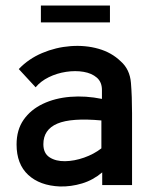

<svg xmlns="http://www.w3.org/2000/svg" viewBox="-20 -670 548 695"><path d="M197 5Q124 2 82 -37Q40 -76 40 -147Q40 -200 65.5 -236.5Q91 -273 135 -294Q179 -315 234.5 -319.5Q290 -324 349 -312V-344Q349 -373 330.5 -389Q312 -405 282.5 -410Q253 -415 219.5 -410Q186 -405 156.5 -390.5Q127 -376 109 -354L48 -420Q83 -457 132.5 -478Q182 -499 235.5 -503Q289 -507 336.5 -493.5Q384 -480 417 -448Q450 -419 454 -370Q458 -321 458 -260V0H350V-46Q317 -18 277 -6Q237 6 197 5ZM347 -133V-234Q238 -244 187.5 -222.5Q137 -201 137 -148Q137 -115 159.5 -100.5Q182 -86 215.5 -86.5Q249 -87 284.5 -99.5Q320 -112 347 -133ZM378 -589H128V-650H378Z"/></svg>

Font: Kulim Park SemiBold
Style: Regular
Weight: 600
Designer: Noponies / Dale Sattler
Foundry: Noponies
Version: Version 1.000; ttfautohint (v1.8.3)